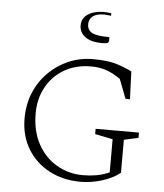

<svg xmlns="http://www.w3.org/2000/svg" viewBox="-56 -846 774 905"><g transform="rotate(5 331.5 -393.5)"><path d="M359 10Q275 10 209.5 -25Q144 -60 107 -122Q70 -184 70 -265Q70 -331 93 -386.5Q116 -442 157.5 -483.5Q199 -525 252.5 -548Q306 -571 368 -571Q436 -571 476 -559Q516 -547 552 -529L557 -398H536L501 -489Q466 -514 433.5 -525Q401 -536 363 -536Q288 -536 233.5 -503.5Q179 -471 149.5 -416Q120 -361 120 -294Q120 -209 153.5 -148Q187 -87 243.5 -54.5Q300 -22 367 -22Q399 -22 429 -27Q459 -32 492 -46V-203L408 -220V-245H613V-220L545 -205V-49Q510 -21 459 -5.5Q408 10 359 10ZM403 -650Q351 -650 323 -670.5Q295 -691 295 -725Q295 -759 324.5 -778Q354 -797 400 -797Q407 -797 417 -796Q427 -795 434 -794V-782Q427 -783 417.5 -784Q408 -785 402 -785Q365 -785 347.5 -771Q330 -757 330 -734Q330 -705 353 -693Q376 -681 435 -681V-665Q435 -658 429.5 -654Q424 -650 403 -650Z"/></g></svg>

Font: Spectral SC ExtraLight
Style: Regular
Weight: 275
Designer: Jean-Baptiste Levee
Foundry: Production Type
Version: Version 2.001